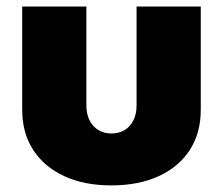

<svg xmlns="http://www.w3.org/2000/svg" viewBox="-20 -559 682 587"><path d="M320.3 7.8Q237.3 7.8 176.3 -20.5Q115.2 -48.8 81.5 -100.6Q47.9 -152.3 47.9 -223.1V-539.1H244.1V-236.3Q244.1 -210.4 253.7 -191.2Q263.2 -171.9 280.8 -161.4Q298.3 -150.9 320.8 -150.9Q343.8 -150.9 361.1 -161.4Q378.4 -171.9 387.9 -191.2Q397.5 -210.4 397.5 -236.3V-539.1H593.8V-223.1Q593.8 -152.3 560.3 -100.6Q526.9 -48.8 465.3 -20.5Q403.8 7.8 320.3 7.8Z"/></svg>

Font: Inter 18pt Black
Style: Regular
Weight: 900
Designer: Rasmus Andersson
Foundry: rsms
Version: Version 4.001;git-66647c0bb